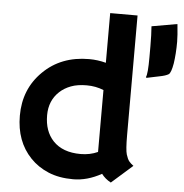

<svg xmlns="http://www.w3.org/2000/svg" viewBox="-52 -779 802 836"><g transform="rotate(5 348.5 -360.5)"><path d="M421.9 -27.3Q359.9 7.3 297.9 7.3Q235.8 7.3 189.5 -12.2Q143.1 -31.7 110.4 -65.9Q43 -136.2 43 -248.5Q43 -364.7 121.1 -441.9Q199.7 -520 322.3 -520Q359.9 -520 396 -510.3V-727.5H515.6V-205.6Q515.6 -140.6 521.7 -120.6Q527.8 -100.6 535.4 -91.3Q543 -82 554.7 -73.7L462.9 7.3Q437.5 -6.3 421.9 -27.3ZM320.8 -105Q361.8 -105 396 -120.6V-391.1Q361.8 -405.3 321.8 -405.3Q281.7 -405.3 253.2 -394.5Q224.6 -383.8 204.1 -364.7Q161.1 -324.7 161.1 -260.7Q161.1 -190.9 200.2 -149.4Q242.2 -105 320.8 -105ZM691.9 -705.6Q697.3 -654.3 697.3 -628.2Q697.3 -602.1 695.6 -577.6Q693.8 -553.2 690.9 -533.7Q683.6 -491.7 673.3 -484.9Q661.1 -477.1 632.3 -471.7L578.1 -460.4L575.2 -463.4Q583 -477.1 583 -551.3V-599.6Q583 -649.4 580.1 -686Z"/></g></svg>

Font: HammersmithOne
Style: Regular
Weight: 400
Designer: Nicole Fally
Foundry: Nicole Fally
Version: Version 1.003